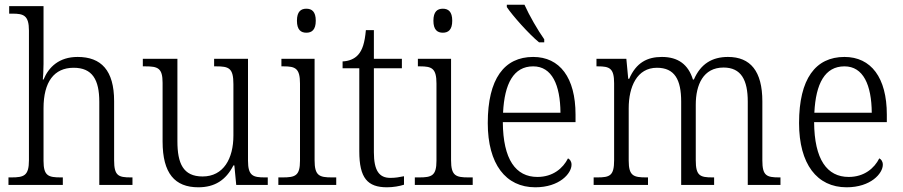

<svg xmlns="http://www.w3.org/2000/svg" viewBox="-20 -786 3837 816"><path d="M16 0H247V-32H239C186 -32 165 -38 165 -102V-326C165 -438 210 -498 293 -498C372 -498 402 -448 402 -353V0H543V-32H536C483 -32 465 -39 465 -105V-356C465 -487 410 -544 310 -544C231 -544 187 -501 165 -448H162C163 -456 165 -488 165 -514V-760H19V-728H33C80 -728 103 -721 103 -656V-105C103 -39 82 -32 28 -32H16Z M823 10C892 10 940 -20 972 -83H976L984 0H1118V-32H1106C1056 -32 1034 -38 1034 -103V-536H890V-504H898C953 -504 972 -497 972 -428V-210C972 -112 930 -36 841 -36C758 -36 734 -92 734 -186V-536H587V-504H597C651 -504 671 -497 671 -434V-185C671 -49 723 10 823 10Z M1282 -647C1305 -647 1322 -659 1322 -698C1322 -737 1305 -749 1282 -749C1259 -749 1242 -737 1242 -698C1242 -659 1259 -647 1282 -647ZM1163 0H1409V-32H1391C1337 -32 1317 -39 1317 -105V-536H1176V-504H1185C1235 -504 1255 -496 1255 -431V-103C1255 -39 1235 -32 1181 -32H1163Z M1625 10C1651 10 1679 5 1697 -1V-37C1677 -33 1661 -30 1639 -30C1592 -30 1569 -60 1569 -139V-496H1688V-536H1569V-658H1535C1530 -603 1520 -573 1502 -553C1486 -535 1462 -526 1436 -525V-496H1507V-143C1507 -29 1542 10 1625 10Z M1862 -647C1885 -647 1902 -659 1902 -698C1902 -737 1885 -749 1862 -749C1839 -749 1822 -737 1822 -698C1822 -659 1839 -647 1862 -647ZM1743 0H1989V-32H1971C1917 -32 1897 -39 1897 -105V-536H1756V-504H1765C1815 -504 1835 -496 1835 -431V-103C1835 -39 1815 -32 1761 -32H1743Z M2271 -606H2293V-619C2266 -657 2229 -721 2209 -766H2134V-756C2157 -721 2227 -642 2271 -606ZM2255 10C2358 10 2409 -49 2409 -86C2409 -100 2402 -109 2394 -113C2373 -71 2330 -34 2264 -34C2172 -34 2118 -108 2117 -267H2426V-299C2426 -456 2359 -544 2246 -544C2123 -544 2053 -451 2053 -263C2053 -89 2129 10 2255 10ZM2362 -307H2118C2124 -431 2163 -504 2246 -504C2326 -504 2361 -425 2362 -307Z M2503 0H2734V-32H2727C2673 -32 2652 -38 2652 -103V-326C2652 -417 2687 -498 2772 -498C2847 -498 2875 -448 2875 -354V0H3015V-32H3008C2955 -32 2937 -39 2937 -105V-341C2937 -426 2969 -499 3055 -499C3130 -499 3158 -446 3158 -354V0H3297V-32H3292C3238 -32 3220 -39 3220 -104V-355C3220 -484 3169 -544 3074 -544C3007 -544 2958 -515 2929 -448H2925C2905 -512 2862 -544 2793 -544C2731 -544 2684 -520 2654 -451H2650L2642 -536H2515V-504H2521C2571 -504 2590 -496 2590 -432V-105C2590 -39 2572 -32 2518 -32H2503Z M3578 10C3681 10 3732 -49 3732 -86C3732 -100 3725 -109 3717 -113C3696 -71 3653 -34 3587 -34C3495 -34 3441 -108 3440 -267H3749V-299C3749 -456 3682 -544 3569 -544C3446 -544 3376 -451 3376 -263C3376 -89 3452 10 3578 10ZM3685 -307H3441C3447 -431 3486 -504 3569 -504C3649 -504 3684 -425 3685 -307Z"/></svg>

Font: Noto Serif Georgian SemiCondensed Light
Style: Regular
Weight: 300
Width: 4
Designer: Monotype Design Team, Akaki Razmadze
Foundry: Google LLC
Version: Version 2.003